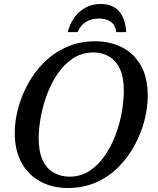

<svg xmlns="http://www.w3.org/2000/svg" viewBox="-20 -932 792 963"><path d="M319 11Q245 11 184.5 -20.5Q124 -52 89 -114Q54 -176 54 -266Q54 -324 70.5 -387Q87 -450 119.5 -510Q152 -570 200.5 -618.5Q249 -667 314 -696Q379 -725 459 -725Q529 -725 589 -696Q649 -667 685 -606.5Q721 -546 721 -450Q721 -395 705.5 -332Q690 -269 658 -208.5Q626 -148 578 -98Q530 -48 465 -18.5Q400 11 319 11ZM328 -46Q385 -46 429 -75Q473 -104 505.5 -151Q538 -198 559.5 -255Q581 -312 591 -370Q601 -428 601 -476Q601 -544 581.5 -586Q562 -628 527.5 -648.5Q493 -669 449 -669Q392 -669 347.5 -640Q303 -611 270.5 -564Q238 -517 216.5 -460Q195 -403 184.5 -345Q174 -287 174 -239Q174 -171 194 -128.5Q214 -86 249.5 -66Q285 -46 328 -46ZM320 -771Q329 -809 351 -841Q373 -873 407 -892.5Q441 -912 484 -912Q546 -912 577.5 -875Q609 -838 613 -771H563Q559 -806 536 -822.5Q513 -839 477 -839Q440 -839 412.5 -823Q385 -807 369 -771Z"/></svg>

Font: ET Text
Style: Italic
Weight: 470
Italic angle: -12°
Designer: Monotype Design Team
Foundry: Monotype Imaging Inc.
Version: Version 2.009